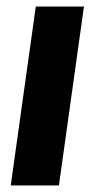

<svg xmlns="http://www.w3.org/2000/svg" viewBox="-20 -570 328 590"><path d="M90 -550H238L161 0H13Z"/></svg>

Font: Krub
Style: Bold Italic
Weight: 700
Italic angle: -8°
Designer: Ekaluck Peanpanawate
Foundry: Cadson Demak Co.,Ltd.
Version: Version 1.000; ttfautohint (v1.6)